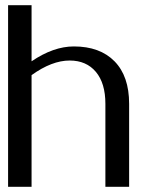

<svg xmlns="http://www.w3.org/2000/svg" viewBox="-20 -716 588 736"><path d="M101 0H11V-696H101V-481Q185 -538 263 -538Q363 -538 419 -481Q475 -424 475 -318V0H384V-318Q384 -397 347.5 -440.5Q311 -484 247 -484Q179 -484 101 -428Z"/></svg>

Font: RIT Lekha
Style: Regular
Weight: 400
Designer: Rahul Radhakrishnan
Version: 1.0